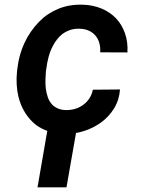

<svg xmlns="http://www.w3.org/2000/svg" viewBox="-20 -558 627 815"><path d="M259.3 -90.8Q240.2 -91.3 226.1 -97.4Q211.9 -103.5 202.1 -113.3Q189.5 -126.5 183.1 -144.8Q176.8 -163.1 174.3 -183.1Q172.4 -200.7 172.9 -219.5Q173.3 -238.3 174.8 -254.9L177.2 -270.5Q180.2 -294.4 186.8 -318.4Q193.4 -342.3 204.6 -363.3Q211.4 -377 221.7 -390.1Q231.9 -403.3 244.1 -413.1Q259.3 -424.3 277.8 -430.7Q296.4 -437 319.8 -436Q341.8 -435.1 358.4 -427.2Q375 -419.4 385.7 -406.2Q397 -392.6 401.9 -374.5Q406.7 -356.4 405.3 -335.9L521 -335.4Q523.4 -379.9 510.5 -416.7Q497.6 -453.6 472.2 -480.5Q446.8 -506.8 410.4 -522Q374 -537.1 329.6 -538.1Q273.4 -539.6 226.8 -520.3Q180.2 -501 145.5 -465.3Q107.4 -425.8 84.2 -376.5Q61 -327.1 54.2 -270.5L52.2 -254.4Q49.3 -226.6 50.8 -199.7Q52.2 -172.9 58.1 -148.4Q66.9 -111.3 86.2 -80.1Q105.5 -48.8 133.8 -26.9Q156.7 -10.3 186.8 -0.2Q216.8 9.8 253.4 10.3Q295.4 11.2 336.2 -1.7Q377 -14.6 410.2 -39.1Q443.4 -63.5 464.8 -98.9Q486.3 -134.3 489.3 -178.2L374 -177.2Q370.1 -156.7 359.4 -140.4Q348.6 -124 333.5 -113.3Q317.9 -101.6 298.8 -95.9Q279.8 -90.3 259.3 -90.8ZM262.2 237.3 309.1 -30.3H185.5L139.2 237.3Z"/></svg>

Font: Roboto Mono SemiBold
Style: Italic
Weight: 600
Italic angle: -10°
Monospace: yes
Designer: Google
Version: Version 3.000